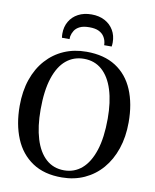

<svg xmlns="http://www.w3.org/2000/svg" viewBox="-103 -1054 922 1143"><g transform="rotate(10 357.5 -482.5)"><path d="M351 11Q243.5 12 171.8 -36Q100 -84 64.8 -169.2Q29.5 -254.5 29.5 -365.5Q29.5 -454.5 54 -525.8Q78.5 -597 123.8 -647.5Q169 -698 230.5 -724.8Q292 -751.5 366.5 -751.5Q473 -751.5 544 -705.8Q615 -660 650.2 -576.5Q685.5 -493 685.5 -381Q685.5 -292.5 661 -220.5Q636.5 -148.5 592 -97Q547.5 -45.5 486.2 -17.5Q425 10.5 351 11ZM356 -33Q417.5 -33 463 -72.2Q508.5 -111.5 533.8 -188.8Q559 -266 559 -381Q559 -481.5 536 -554.8Q513 -628 468.2 -667.8Q423.5 -707.5 358.5 -707.5Q297 -707.5 251.5 -670Q206 -632.5 181 -556.5Q156 -480.5 156 -365.5Q156 -263 178.8 -188.5Q201.5 -114 246.2 -73.5Q291 -33 356 -33ZM357.5 -975.5Q403.5 -975.5 437.5 -957.2Q471.5 -939 490.5 -906.8Q509.5 -874.5 509.5 -833Q509.5 -826.5 509 -820.5Q508.5 -814.5 507.5 -808H462Q462 -811.5 461.8 -816Q461.5 -820.5 460.5 -825.5Q457.5 -843.5 446.8 -860.2Q436 -877 414.8 -887.5Q393.5 -898 357.5 -898Q321.5 -898 300 -887.5Q278.5 -877 268 -860.2Q257.5 -843.5 254 -825.5Q253.5 -820.5 253.2 -816Q253 -811.5 253 -808H207Q206 -814.5 205.5 -820.5Q205 -826.5 205 -833Q205 -874.5 223.8 -906.8Q242.5 -939 276.8 -957.2Q311 -975.5 357.5 -975.5Z"/></g></svg>

Font: Merriweather 60pt Medium
Style: Regular
Weight: 500
Version: Version 2.100